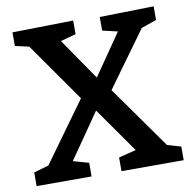

<svg xmlns="http://www.w3.org/2000/svg" viewBox="-79 -781 864 860"><g transform="rotate(-10 353.0 -351.0)"><path d="M269 -62V0H19V-62L87 -82L283 -353L95 -621L32 -635V-697L309 -702V-640L239 -621L369 -432L498 -619L429 -635V-697L675 -702V-640L606 -616L424 -365L626 -80L688 -62V0H405V-62L484 -82L340 -287L198 -82Z"/></g></svg>

Font: Bitter SemiBold
Style: Regular
Weight: 600
Designer: Sol Matas, and Bitter project Authors
Foundry: Sol Matas
Version: Version 2.001